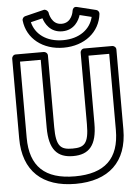

<svg xmlns="http://www.w3.org/2000/svg" viewBox="-71 -1182 905 1274"><g transform="rotate(-5 381.5 -544.5)"><path d="M299.4 -1110.5C294.3 -1122.6 280.8 -1131.2 269 -1128.3L143 -1097.3C132.6 -1094.7 122.7 -1083.3 124.2 -1070.2C137.8 -948.8 241.2 -867 380 -867C518.8 -867 622.2 -948.8 635.8 -1070.2C637 -1080.9 629.8 -1094.1 617 -1097.3L491 -1128.3C470.1 -1133.4 462.3 -1118.7 460.3 -1107.8C459.4 -1100.1 448.5 -1026 380 -1026C312 -1026 300.2 -1103.6 299.4 -1110.5ZM503.7 -1073.6 582.4 -1054.3C563.3 -973.4 490 -917 380 -917C269.5 -917 196.5 -974.4 177.6 -1054.3L256.3 -1073.6C266.7 -1039.8 298.7 -976 380 -976C462 -976 493.9 -1041.5 503.7 -1073.6ZM489 -825V-348C489 -216.8 457.6 -195 380 -195C302.4 -195 271 -216.8 271 -348V-825C271 -840.1 256.7 -850 246 -850H58C42.9 -850 33 -835.7 33 -825V-293C33 -76.1 159.1 40 380 40C600.9 40 727 -76.1 727 -293V-825C727 -840.1 712.7 -850 702 -850H514C498.9 -850 489 -835.7 489 -825ZM539 -800H677V-293C677 -101.9 579.1 -10 380 -10C180.9 -10 83 -101.9 83 -293V-800H221V-348C221 -203.2 273.6 -145 380 -145C486.4 -145 539 -203.2 539 -348Z"/></g></svg>

Font: Hussar Ekologiczny
Style: Regular
Weight: 400
Foundry: Cannot Into Space Fonts
Version: Version 0.97